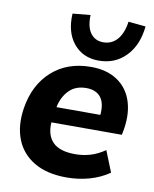

<svg xmlns="http://www.w3.org/2000/svg" viewBox="-85 -820 721 896"><g transform="rotate(10 275.0 -372.0)"><path d="M27 0ZM292 11Q199 11 138 -25Q77 -61 52 -125Q27 -189 40 -273Q58 -386 131 -451.5Q204 -517 316 -517Q390 -517 439.5 -484.5Q489 -452 509 -394.5Q529 -337 518 -263L512 -230H178Q174 -169 206.5 -136Q239 -103 313 -103Q349 -103 383.5 -113Q418 -123 453 -147L493 -47Q451 -18 399.5 -3.5Q348 11 292 11ZM311 -416Q260 -416 229.5 -384.5Q199 -353 189 -304H397Q402 -360 379.5 -388Q357 -416 311 -416ZM345 -552Q270 -552 226 -605Q182 -658 187 -747L271 -755Q269 -699 290.5 -669.5Q312 -640 351 -640Q391 -640 417 -669.5Q443 -699 451 -755L533 -747Q524 -657 473 -604.5Q422 -552 345 -552Z"/></g></svg>

Font: Winston
Style: Bold Italic
Weight: 700
Italic angle: -9°
Designer: Original fonts by Vernon Adams / Changes by Cristiano Sobral
Foundry: Original fonts by Vernon Adams / Changes by Cristiano Sobral
Version: Version 2.503;July 17, 2020;FontCreator 13.0.0.2655 64-bit